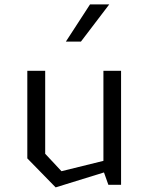

<svg xmlns="http://www.w3.org/2000/svg" viewBox="-20 -822 660 854"><path d="M181 -507H101.5V-117.5L227.5 11.5L442.5 -55L462 0H518.5V-507H440V-106.5L253.5 -60.5L181 -138ZM273 -637 380.5 -802.5H466L340 -637Z"/></svg>

Font: Monaspace Krypton Light
Style: Regular
Weight: 300
Designer: Riley Cran & the Lettermatic Team
Foundry: Lettermatic
Version: Version 1.101 (Monaspace Krypton)